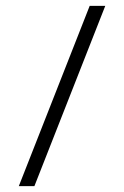

<svg xmlns="http://www.w3.org/2000/svg" viewBox="-20 -595 422 653"><path d="M44 38 285 -575H338L97 38Z"/></svg>

Font: Genos Thin
Style: Regular
Weight: 400
Version: Version 1.010